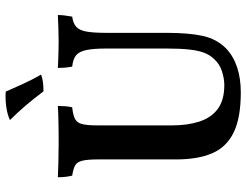

<svg xmlns="http://www.w3.org/2000/svg" viewBox="-122 -794 925 722"><g transform="rotate(-90 341.0 -433.5)"><path d="M578 -272Q578 -186 566.5 -134Q555 -82 520 -47Q491 -19 449 -5Q407 9 354 9Q258 9 203 -18Q148 -45 125 -99Q102 -153 102 -234V-529Q102 -568 97 -587.5Q92 -607 79.5 -614Q67 -621 41 -625Q38 -637 36.5 -651Q35 -665 35 -679Q55 -678 89 -677Q123 -676 157 -676Q174 -676 194.5 -676Q215 -676 235.5 -676.5Q256 -677 274 -677.5Q292 -678 303 -679Q303 -664 302 -651Q301 -638 298 -625Q269 -622 254.5 -614.5Q240 -607 235 -588Q230 -569 230 -529V-249Q230 -191 244.5 -146.5Q259 -102 292 -77.5Q325 -53 382 -53Q406 -53 434 -62Q462 -71 481 -93Q495 -108 503 -128.5Q511 -149 515 -183Q519 -217 519 -269V-495Q519 -544 513.5 -571Q508 -598 494 -610Q480 -622 451 -625Q448 -641 447 -653.5Q446 -666 446 -679Q459 -678 476.5 -677.5Q494 -677 512.5 -676.5Q531 -676 546 -676Q571 -676 598.5 -677Q626 -678 645 -679Q645 -667 643.5 -654.5Q642 -642 639 -625Q615 -622 601.5 -610.5Q588 -599 583 -572.5Q578 -546 578 -498ZM358 -733Q331 -769 305 -799.5Q279 -830 250 -859Q271 -869 300.5 -873Q330 -877 357 -875Q370 -845 386 -810Q402 -775 421 -742Q408 -737 392.5 -735Q377 -733 358 -733Z"/></g></svg>

Font: Vollkorn SemiBold
Style: Regular
Weight: 600
Designer: Friedrich Althausen
Foundry: Friedrich Althausen
Version: Version 5.000